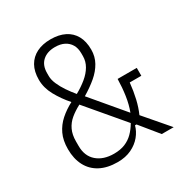

<svg xmlns="http://www.w3.org/2000/svg" viewBox="-166 -844 953 990"><g transform="rotate(-30 310.0 -349.0)"><path d="M522 0 434 -108H425Q417 -77 394.5 -49.5Q372 -22 336.5 -5Q301 12 254 12Q193 12 150.5 -10.5Q108 -33 86 -75Q64 -117 64 -174Q64 -226 81.5 -263Q99 -300 130 -327.5Q161 -355 201 -376Q164 -418 138.5 -464.5Q113 -511 113 -559Q113 -608 132 -641.5Q151 -675 186 -692.5Q221 -710 269 -710Q318 -710 353 -692.5Q388 -675 406.5 -641.5Q425 -608 425 -559Q425 -518 406 -484Q387 -450 354 -422Q321 -394 276 -367L437 -176Q452 -215 459 -262.5Q466 -310 467 -360H581V-313H512Q507 -264 497 -221Q487 -178 471 -142L593 0ZM269 -664Q222 -664 194.5 -639Q167 -614 167 -568V-550Q167 -528 178.5 -501.5Q190 -475 208 -448.5Q226 -422 246 -398Q282 -418 310.5 -441.5Q339 -465 355 -492.5Q371 -520 371 -551V-568Q371 -599 358.5 -620Q346 -641 323.5 -652.5Q301 -664 269 -664ZM259 -35Q297 -35 325 -46.5Q353 -58 374 -79Q395 -100 412 -129L230 -344Q196 -326 171.5 -305.5Q147 -285 133.5 -256.5Q120 -228 120 -188V-161Q120 -101 158 -68Q196 -35 259 -35Z"/></g></svg>

Font: IBM Plex Sans Condensed Light
Style: Regular
Weight: 300
Width: 3
Designer: Mike Abbink, Paul van der Laan, Pieter van Rosmalen
Foundry: Bold Monday
Version: Version 3.201